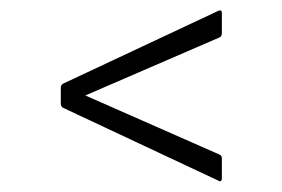

<svg xmlns="http://www.w3.org/2000/svg" viewBox="-20 -480 529 360"><path d="M390 -141 98 -278Q94 -281 94 -285V-316Q94 -320 98 -323L390 -460Q393 -461 394.5 -460Q396 -459 396 -455V-418Q396 -412 392 -410L140 -301L392 -190Q396 -188 396 -183V-145Q396 -143 394.5 -141Q393 -139 390 -141Z"/></svg>

Font: Sofia Sans Condensed Light
Style: Regular
Weight: 300
Designer: Botio Nikoltchev, Ani Petrova
Foundry: lettersoup
Version: Version 4.101